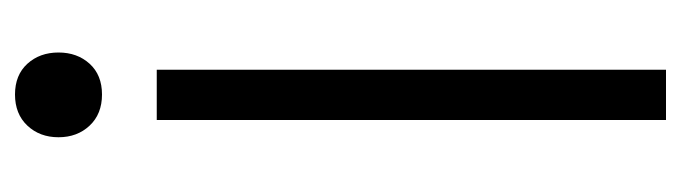

<svg xmlns="http://www.w3.org/2000/svg" viewBox="-346 -562 908 256"><g transform="rotate(-90 108.0 -434.0)"><path d="M68.5 -851.5Q84 -868 110 -868Q136 -868 151 -851.5Q166 -835 166 -810Q166 -785 151 -768.5Q136 -752 110 -752Q84 -752 68.5 -768.5Q53 -785 53 -810Q53 -835 68.5 -851.5ZM143 0H76V-679H143Z"/></g></svg>

Font: Pavanam
Style: Regular
Weight: 400
Designer: Tharique Azeez
Foundry: Tharique Azeez
Version: Version 1.86; ttfautohint (v1.3) -l 8 -r 50 -G 200 -x 14 -D 